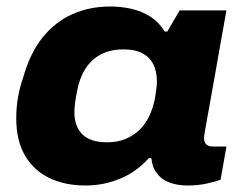

<svg xmlns="http://www.w3.org/2000/svg" viewBox="-20 -559 743 591"><path d="M244 12Q179 12 131 -11.5Q83 -35 56.5 -81Q30 -127 30 -195Q30 -229 35.5 -260Q41 -291 51 -319Q72 -395 111 -443.5Q150 -492 203 -515.5Q256 -539 319 -539Q354 -539 386 -531.5Q418 -524 444 -507Q470 -490 487 -462H495L533 -527H677L655 -404Q649 -369 642.5 -332.5Q636 -296 630 -262.5Q624 -229 619 -201.5Q614 -174 611 -156.5Q608 -139 608 -135Q608 -121 615 -114.5Q622 -108 635 -108H677L659 -6Q644 0 616.5 6Q589 12 559 12Q524 12 499.5 2Q475 -8 462 -27Q455 -36 451 -47.5Q447 -59 446 -72H438Q399 -29 348.5 -8.5Q298 12 244 12ZM310 -121Q341 -121 365.5 -131Q390 -141 408.5 -158.5Q427 -176 439 -201Q451 -226 457 -256Q459 -271 460.5 -280Q462 -289 462.5 -296Q463 -303 463 -308Q463 -339 452 -361Q441 -383 418.5 -395Q396 -407 361 -407Q319 -407 289.5 -391Q260 -375 242 -346Q224 -317 217 -277Q213 -257 211.5 -245Q210 -233 209.5 -226Q209 -219 209 -213Q209 -170 233.5 -145.5Q258 -121 310 -121Z"/></svg>

Font: Archivo SemiExpanded ExtraBold
Style: Italic
Weight: 800
Width: 6
Italic angle: -10°
Designer: Hector Gatti
Foundry: Omnibus-Type
Version: Version 2.001